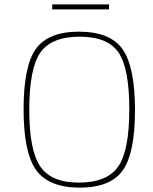

<svg xmlns="http://www.w3.org/2000/svg" viewBox="-20 -847 700 879"><path d="M219 -804V-827H479V-804ZM541 -622Q598 -541 598 -343Q598 -146 542 -67Q486 12 345 12Q203 12 145 -69Q88 -149 88 -347Q88 -544 144 -623Q201 -702 341 -702Q484 -702 541 -622ZM163 -604Q114 -531 114 -343Q114 -158 165 -84Q215 -11 341 -11Q471 -11 522 -86Q572 -159 572 -347Q572 -533 523 -606Q474 -679 345 -679Q214 -679 163 -604Z"/></svg>

Font: Taylor Sans Thin
Style: Regular
Weight: 100
Italic angle: -8°
Designer: Natanael Gama
Version: Version 1.001 September 8, 2015